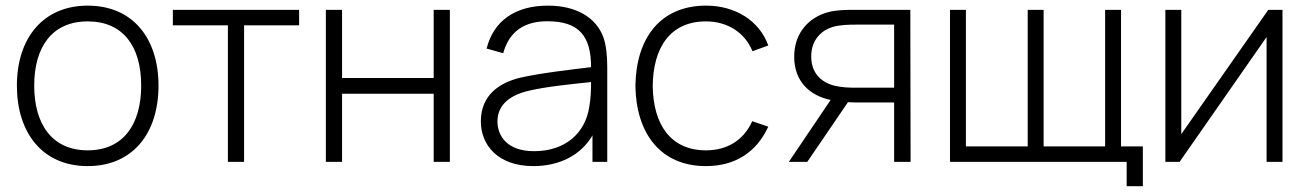

<svg xmlns="http://www.w3.org/2000/svg" viewBox="-20 -575 4646 682"><path d="M291.5 15C451 15 543 -100.5 543 -271C543 -438 452.5 -555 291.5 -555C134 -555 40 -440.5 40 -271C40 -103 131 15 291.5 15ZM291.5 -41C166.5 -41 101.5 -132 101.5 -271C101.5 -405 162.5 -499 291.5 -499C418 -499 481.5 -409.5 481.5 -271C481.5 -134.5 419 -41 291.5 -41Z M847 0V-485H1042.5V-540H594V-485H789.5V0Z M1195 0V-242H1520.5V0H1578V-540H1520.5V-298H1195V-540H1137.5V0Z M2122.5 -444.5C2096 -514 2025.5 -555 1926.5 -555C1809.5 -555 1733 -500.5 1708.5 -402.5L1767.5 -386C1788.5 -463 1842 -499.5 1924.5 -499.5C2037.5 -499.5 2079.5 -446 2079.5 -336.5C2016 -328.5 1909 -317 1830 -299.5C1751.5 -281 1688 -235.5 1688 -144C1688 -59 1749.5 15 1874 15C1967.5 15 2043 -23.5 2084.5 -94V0H2137V-336.5C2137 -375 2133.5 -415.5 2122.5 -444.5ZM1877 -38C1780 -38 1747 -94 1747 -143.5C1747 -209.5 1802 -238 1849.5 -250.5C1916.5 -267.5 2013.5 -276.5 2079.5 -283.5C2079.5 -259.5 2078.5 -224.5 2073.5 -197.5C2059.5 -101 1987 -38 1877 -38Z M2487.5 15C2590 15 2666.5 -33 2709 -125L2652 -144.5C2621.5 -77 2563.5 -41 2487.5 -41C2363 -41 2300 -132 2298.5 -270C2300 -405 2360 -499 2487.5 -499C2563.5 -499 2625.5 -460 2653 -393L2709 -413.5C2677.5 -501 2592.5 -555 2488 -555C2327 -555 2239.5 -441.5 2237 -270C2239.5 -102 2325.5 15 2487.5 15Z M3213.5 -540H3011.5C2987 -540 2953.5 -540 2922.5 -532C2857 -515 2801 -461.5 2801 -373.5C2801 -283.5 2859 -234.5 2930.5 -220L2782 0H2847.5L2992 -212C3001 -211.5 3010 -211 3019.5 -211H3156V0H3214.5ZM3019 -263.5C2999.5 -263.5 2971 -264 2944.5 -270.5C2896 -282.5 2861.5 -316.5 2861.5 -374.5C2861.5 -437 2902 -468.5 2937 -479C2964.5 -487.5 3001 -487.5 3019 -487.5H3156V-263.5Z M4039.5 86.5V-55H3962V-540H3905.5V-55H3687V-540H3630.5V-55H3411V-540H3354.5V0H3982V86.5Z M4485 -540 4176 -98.5V-540H4119.5V0H4170L4479 -443.5V0H4535.5V-540Z"/></svg>

Font: Hauora Light
Style: Regular
Weight: 300
Designer: Wayne Shih
Foundry: WCYS
Version: Version 1.001;hotconv 1.0.109;makeotfexe 2.5.65596